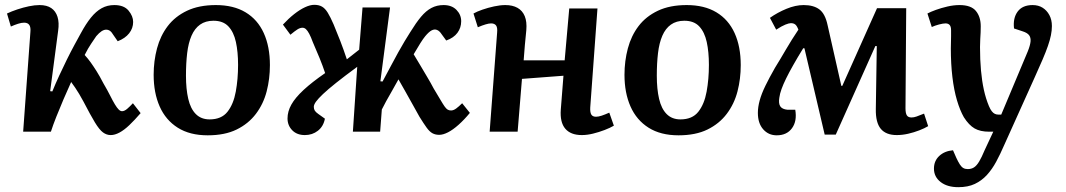

<svg xmlns="http://www.w3.org/2000/svg" viewBox="-20 -546 4419 796"><path d="M188 -168 197 -167Q210 -199 225.5 -232.5Q241 -266 257 -298.5Q273 -331 288.5 -359.5Q304 -388 315 -408Q336 -447 357 -473Q378 -499 401.5 -512Q425 -525 454 -525Q494 -525 513 -502Q532 -479 532 -455Q532 -429 515.5 -408Q499 -387 468 -375L450 -401Q443 -413 436 -418Q429 -423 420 -423Q411 -423 401 -416.5Q391 -410 379 -396Q371 -384 358 -365Q345 -346 331 -318Q344 -304 355.5 -288Q367 -272 380 -251.5Q393 -231 409 -200Q426 -171 437 -149Q448 -127 456.5 -113Q465 -99 472 -92Q479 -85 486 -85Q496 -85 507.5 -95Q519 -105 531 -118L563 -77Q538 -48 516.5 -27.5Q495 -7 475.5 3.5Q456 14 439 14Q422 14 407 3Q392 -8 373.5 -38.5Q355 -69 326 -125Q317 -142 308.5 -156Q300 -170 292 -182Q284 -194 275 -206Q259 -171 243 -133.5Q227 -96 213.5 -62Q200 -28 191 0H76L106 -413Q108 -433 101.5 -442.5Q95 -452 80 -452Q69 -452 55 -447.5Q41 -443 25 -436L9 -490Q28 -499 52 -507Q76 -515 100 -520Q124 -525 144 -525Q174 -525 192.5 -512.5Q211 -500 218.5 -476Q226 -452 221 -418Z M841 15Q767 15 717 -16.5Q667 -48 642 -104.5Q617 -161 617 -236Q617 -293 631 -345.5Q645 -398 675.5 -438Q706 -478 755.5 -501.5Q805 -525 875 -525Q948 -525 998 -495Q1048 -465 1073.5 -409Q1099 -353 1099 -276Q1099 -219 1085.5 -167Q1072 -115 1041 -74Q1010 -33 961 -9Q912 15 841 15ZM849 -51Q898 -51 923 -82.5Q948 -114 957.5 -166Q967 -218 967 -277Q967 -331 958 -372Q949 -413 927 -436.5Q905 -460 865 -460Q832 -460 809.5 -444Q787 -428 774 -398Q761 -368 756 -326Q751 -284 751 -232Q751 -177 760.5 -136Q770 -95 792 -73Q814 -51 849 -51Z M1557 -209 1566 -208Q1585 -243 1601 -273.5Q1617 -304 1631 -329Q1645 -354 1657.5 -375Q1670 -396 1681 -413Q1705 -452 1725.5 -476.5Q1746 -501 1768.5 -513Q1791 -525 1819 -525Q1853 -525 1872.5 -505Q1892 -485 1892 -458Q1892 -431 1876.5 -410Q1861 -389 1830 -378L1811 -404Q1802 -418 1791.5 -422Q1781 -426 1769.5 -420Q1758 -414 1743 -396Q1734 -385 1723 -367.5Q1712 -350 1695 -321Q1708 -300 1722 -276Q1736 -252 1751 -227Q1766 -202 1778 -179Q1795 -151 1805.5 -133Q1816 -115 1823 -105Q1830 -95 1836 -91.5Q1842 -88 1850 -88Q1860 -88 1871 -96Q1882 -104 1896 -118L1928 -78Q1905 -50 1881.5 -29Q1858 -8 1837.5 2.5Q1817 13 1801 13Q1785 13 1773 6.5Q1761 0 1749 -16.5Q1737 -33 1719 -62Q1707 -84 1692 -110.5Q1677 -137 1661.5 -165Q1646 -193 1632 -217Q1618 -191 1604.5 -168Q1591 -145 1581 -126.5Q1571 -108 1563 -92L1556 0H1443L1461 -269Q1408 -230 1373.5 -202.5Q1339 -175 1319 -156Q1299 -137 1290 -124.5Q1281 -112 1281 -103Q1281 -94 1285 -87.5Q1289 -81 1299 -74L1327 -54Q1321 -22 1298 -4Q1275 14 1244 14Q1211 14 1191.5 -6Q1172 -26 1172 -55Q1172 -84 1188 -112.5Q1204 -141 1238.5 -173Q1273 -205 1328 -243Q1318 -273 1305 -305Q1292 -337 1277 -371Q1269 -393 1262 -406Q1255 -419 1248.5 -425Q1242 -431 1234 -431Q1224 -431 1213 -424Q1202 -417 1184 -402L1153 -444Q1176 -469 1199.5 -487.5Q1223 -506 1244.5 -516Q1266 -526 1283 -526Q1302 -526 1315 -518.5Q1328 -511 1339 -493Q1350 -475 1363 -445Q1378 -409 1391 -375.5Q1404 -342 1418 -300L1469 -340L1483 -515H1597Z M2316 -232 2144 -219 2126 0H2010L2041 -411Q2043 -432 2036.5 -440.5Q2030 -449 2016 -449Q2007 -449 1993.5 -445Q1980 -441 1961 -433L1943 -490Q1957 -498 1980 -506Q2003 -514 2028.5 -519.5Q2054 -525 2075 -525Q2105 -525 2125.5 -513.5Q2146 -502 2155.5 -479Q2165 -456 2162 -421Q2159 -390 2156 -359Q2153 -328 2151 -296H2321L2340 -511H2457L2427 -100Q2426 -80 2431.5 -71Q2437 -62 2451 -62Q2461 -62 2474.5 -66.5Q2488 -71 2506 -79L2525 -25Q2510 -16 2486.5 -7Q2463 2 2438.5 8Q2414 14 2392 14Q2346 14 2323.5 -12.5Q2301 -39 2305 -92Z M2793 15Q2719 15 2669 -16.5Q2619 -48 2594 -104.5Q2569 -161 2569 -236Q2569 -293 2583 -345.5Q2597 -398 2627.5 -438Q2658 -478 2707.5 -501.5Q2757 -525 2827 -525Q2900 -525 2950 -495Q3000 -465 3025.5 -409Q3051 -353 3051 -276Q3051 -219 3037.5 -167Q3024 -115 2993 -74Q2962 -33 2913 -9Q2864 15 2793 15ZM2801 -51Q2850 -51 2875 -82.5Q2900 -114 2909.5 -166Q2919 -218 2919 -277Q2919 -331 2910 -372Q2901 -413 2879 -436.5Q2857 -460 2817 -460Q2784 -460 2761.5 -444Q2739 -428 2726 -398Q2713 -368 2708 -326Q2703 -284 2703 -232Q2703 -177 2712.5 -136Q2722 -95 2744 -73Q2766 -51 2801 -51Z M3445 12H3399L3315 -346H3310Q3286 -307 3268.5 -276Q3251 -245 3239 -220.5Q3227 -196 3220 -176.5Q3213 -157 3211 -141Q3207 -117 3215 -105Q3223 -93 3245 -91H3277Q3285 -44 3263.5 -14.5Q3242 15 3200 15Q3166 15 3144 -10Q3122 -35 3122 -78Q3122 -102 3129.5 -129.5Q3137 -157 3153 -190Q3169 -223 3193 -265Q3204 -283 3215.5 -302Q3227 -321 3238.5 -341Q3250 -361 3263 -381.5Q3276 -402 3290 -423Q3284 -439 3277 -444.5Q3270 -450 3259 -450Q3251 -450 3236 -444Q3221 -438 3198 -423L3172 -472Q3203 -494 3240.5 -509.5Q3278 -525 3312 -525Q3353 -525 3377 -507Q3401 -489 3411 -442L3468 -190H3472L3616 -512H3737L3734 -97Q3734 -77 3739.5 -68Q3745 -59 3759 -59Q3769 -59 3780 -63Q3791 -67 3811 -75L3828 -23Q3813 -14 3791 -5.5Q3769 3 3745 8.5Q3721 14 3698 14Q3653 14 3631.5 -12Q3610 -38 3611 -94L3615 -355H3609Z M4143 56Q4127 93 4110 124.5Q4093 156 4071.5 179.5Q4050 203 4021.5 216.5Q3993 230 3953 230Q3907 230 3879.5 208.5Q3852 187 3852 153Q3852 121 3874 100.5Q3896 80 3931 77L3945 109Q3953 126 3959.5 136Q3966 146 3973.5 150.5Q3981 155 3992 155Q4007 155 4018 148Q4029 141 4039.5 123.5Q4050 106 4062 77L4098 0H4081Q4044 0 4020.5 -13.5Q3997 -27 3976 -60Q3960 -88 3947.5 -130Q3935 -172 3928.5 -226.5Q3922 -281 3922 -345Q3922 -356 3922.5 -369.5Q3923 -383 3923 -396.5Q3923 -410 3923 -420Q3923 -436 3917 -442.5Q3911 -449 3900 -449Q3890 -449 3873 -444.5Q3856 -440 3843 -434L3825 -490Q3838 -497 3860 -505Q3882 -513 3908 -519Q3934 -525 3958 -525Q4006 -525 4026 -500.5Q4046 -476 4046 -437Q4046 -425 4045.5 -412Q4045 -399 4044 -384.5Q4043 -370 4043 -351Q4043 -298 4047 -254Q4051 -210 4059 -173.5Q4067 -137 4080 -106Q4086 -92 4092 -84.5Q4098 -77 4104.5 -74Q4111 -71 4118 -71H4131L4241 -333Q4251 -358 4252.5 -374Q4254 -390 4246.5 -400Q4239 -410 4220 -416L4184 -428Q4179 -471 4199 -498Q4219 -525 4261 -525Q4285 -525 4302.5 -514Q4320 -503 4330.5 -483.5Q4341 -464 4341 -438Q4341 -420 4337 -400Q4333 -380 4324.5 -355.5Q4316 -331 4302.5 -299.5Q4289 -268 4270 -226Z"/></svg>

Font: Literata 18pt SemiBold
Style: Italic
Weight: 600
Italic angle: -2°
Designer: Latin by Veronika Burian and Jose Scaglione. Greek by Irene Vlachou. Cyrillic by Vera Evstafieva
Foundry: TypeTogether
Version: Version 3.103;gftools[0.9.29]